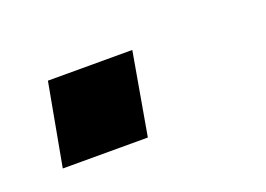

<svg xmlns="http://www.w3.org/2000/svg" viewBox="-37 -192 365 263"><g transform="rotate(-20 145.0 -60.0)"><path d="M21 0H145L166 -120H43Z"/></g></svg>

Font: Uncut Sans Medium
Style: Italic
Weight: 500
Italic angle: -10°
Designer: Kasper Nordkvist
Foundry: Uncut Type
Version: Version 1.111;FEAKit 1.0